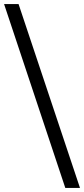

<svg xmlns="http://www.w3.org/2000/svg" viewBox="-47 -783 412 941"><path d="M345 138H273L-27 -763H44Z"/></svg>

Font: Ruwudu Medium
Style: Regular
Weight: 500
Designer: Becca Hirsbrunner Spalinger
Foundry: SIL International
Version: Version 3.000